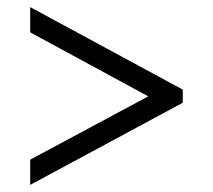

<svg xmlns="http://www.w3.org/2000/svg" viewBox="-20 -628 599 540"><path d="M65 -108 494 -339V-376L65 -608V-537L397 -357L65 -179Z"/></svg>

Font: Noto Serif Thai Medium
Style: Regular
Weight: 500
Designer: Monotype Design Team
Foundry: Monotype Imaging Inc.
Version: Version 1.901;PS 001.901;hotconv 1.0.88;makeotf.lib2.5.64775